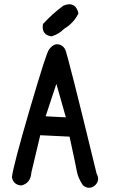

<svg xmlns="http://www.w3.org/2000/svg" viewBox="-20 -874 540 918"><path d="M284.2 -847.2Q287.6 -848.6 291.3 -849.9Q294.9 -851.1 298.3 -852.1Q320.3 -856.9 334.7 -846.4Q349.1 -835.9 354.5 -812L355 -810.1L354 -808.1Q343.3 -786.1 326.4 -768.1Q309.6 -750 286.6 -736.3Q261.2 -710.4 228 -700.7L227.1 -700.2H225.6Q209.5 -702.6 199.5 -710.2Q189.5 -717.8 186 -730Q182.6 -742.2 185.5 -757.8L186 -759.8L187 -760.7Q231.4 -809.1 282.7 -846.7L283.2 -847.2ZM215.3 -638.7Q235.8 -665.5 258.3 -662.1Q280.3 -658.7 291.5 -638.2Q302.2 -619.1 441.9 -43.9Q459 -13.2 436 10.7L435.5 11.2Q406.2 36.1 377 12.2L376.5 11.7L376 11.2Q364.3 -6.3 357.2 -22.9Q350.1 -39.6 347.2 -55.7Q344.7 -70.3 335.9 -112.1Q327.1 -153.8 312.5 -220.7L172.4 -227.5L129.9 -48.8Q128.4 -23.9 116.5 -8.3Q104.5 7.3 82.5 12.7H81.5H80.6Q43.9 9.3 37.1 -26.4V-27.3V-27.8Q43.9 -84 123 -354Q165 -496.6 186.5 -563.5Q208 -630.4 215.3 -638.7ZM249.5 -473.1 198.2 -317.9 294.9 -313Z"/></svg>

Font: NaikaiFont
Style: SemiBold
Weight: 600
Version: Version 1.89